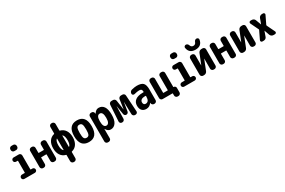

<svg xmlns="http://www.w3.org/2000/svg" viewBox="161 -2356 6178 4161"><g transform="rotate(-30 3250.0 -275.5)"><path d="M247.1 -759.8H293Q316.4 -759.8 333 -742.7Q349.6 -725.6 349.6 -703.1V-686.5Q349.6 -663.1 333 -646.5Q316.4 -629.9 293 -629.9H247.1Q223.6 -629.9 207 -647Q190.4 -664.1 190.4 -686.5V-703.1Q190.4 -726.6 207 -743.2Q223.6 -759.8 247.1 -759.8ZM396.5 -107.4Q418.9 -107.4 434.6 -91.8Q450.2 -76.2 450.2 -52.7Q450.2 -30.3 434.6 -15.1Q418.9 0 396.5 0H133.8Q110.4 0 95.2 -15.6Q80.1 -31.2 80.1 -52.7Q80.1 -76.2 96.2 -91.8Q112.3 -107.4 133.8 -107.4H202.1Q210 -107.4 210 -116.2V-404.3Q210 -413.1 202.1 -413.1H164.1Q140.6 -413.1 125.5 -428.7Q110.4 -444.3 110.4 -466.3Q110.4 -488.3 126 -503.9Q141.6 -519.5 164.1 -519.5H293Q316.4 -519.5 333 -502.9Q349.6 -486.3 349.6 -462.9V-116.2Q349.6 -107.4 358.4 -107.4Z M897.5 -519.5Q920.9 -519.5 937.5 -502.9Q954.1 -486.3 954.1 -462.9V-56.6Q954.1 -33.2 937 -16.6Q919.9 0 897.5 0H873Q849.6 0 833 -17.1Q816.4 -34.2 816.4 -56.6V-215.8Q816.4 -223.6 806.6 -223.6H689.5Q680.7 -223.6 679.7 -215.8V-56.6Q679.7 -33.2 663.1 -16.6Q646.5 0 623 0H602.5Q579.1 0 562.5 -17.1Q545.9 -34.2 545.9 -56.6V-462.9Q545.9 -486.3 563 -502.9Q580.1 -519.5 602.5 -519.5H623Q646.5 -519.5 663.1 -502.9Q679.7 -486.3 679.7 -462.9V-339.8Q679.7 -332 689.5 -332H806.6Q815.4 -332 816.4 -339.8V-462.9Q816.4 -486.3 833 -502.9Q849.6 -519.5 873 -519.5Z M1321.3 -117.2Q1365.2 -153.3 1365.2 -260.3Q1365.2 -367.2 1321.3 -403.3Q1315.4 -407.2 1315.4 -399.4V-121.1Q1315.4 -119.1 1317.4 -117.7Q1319.3 -116.2 1321.3 -117.2ZM1184.6 -121.1V-399.4Q1184.6 -401.4 1182.6 -402.8Q1180.7 -404.3 1178.7 -403.3Q1134.8 -367.2 1134.8 -260.3Q1134.8 -153.3 1178.7 -117.2Q1184.6 -113.3 1184.6 -121.1ZM1323.2 -521.5Q1406.2 -500 1450.7 -432.1Q1495.1 -364.3 1495.1 -260.3Q1495.1 -156.2 1450.7 -87.9Q1406.2 -19.5 1323.2 1Q1315.4 2.9 1315.4 11.7V163.1Q1315.4 186.5 1298.3 203.1Q1281.2 219.7 1257.8 219.7H1242.2Q1218.8 219.7 1201.7 202.6Q1184.6 185.5 1184.6 163.1V11.7Q1184.6 2.9 1176.8 1Q1093.8 -20.5 1049.3 -88.4Q1004.9 -156.2 1004.9 -260.3Q1004.9 -364.3 1049.3 -432.1Q1093.8 -500 1176.8 -521.5Q1184.6 -523.4 1184.6 -532.2V-693.4Q1184.6 -716.8 1201.7 -733.4Q1218.8 -750 1242.2 -750H1257.8Q1281.2 -750 1298.3 -732.9Q1315.4 -715.8 1315.4 -693.4V-532.2Q1315.4 -523.4 1323.2 -521.5Z M1688 -130.4Q1706.1 -96.7 1750 -96.7Q1793.9 -96.7 1812 -130.4Q1830.1 -164.1 1830.1 -260.3Q1830.1 -356.4 1812 -389.6Q1793.9 -422.9 1750 -422.9Q1706.1 -422.9 1688 -389.6Q1669.9 -356.4 1669.9 -260.3Q1669.9 -164.1 1688 -130.4ZM1530.3 -260.3Q1530.3 -530.3 1750 -530.3Q1969.7 -530.3 1969.7 -260.3Q1969.7 9.8 1750 9.8Q1530.3 9.8 1530.3 -260.3Z M2254.9 -110.4Q2290 -110.4 2311.5 -146.5Q2333 -182.6 2333 -259.8Q2333 -410.2 2254.9 -410.2Q2174.8 -410.2 2174.8 -264.6V-254.9Q2174.8 -110.4 2254.9 -110.4ZM2294.9 -530.3Q2377.9 -530.3 2423.8 -463.9Q2469.7 -397.5 2469.7 -259.8Q2469.7 -127 2422.4 -58.6Q2375 9.8 2294.9 9.8Q2224.6 9.8 2179.7 -69.3Q2179.7 -70.3 2177.7 -70.3Q2176.8 -70.3 2176.8 -69.3V163.1Q2176.8 186.5 2159.7 203.1Q2142.6 219.7 2120.1 219.7H2096.7Q2073.2 219.7 2056.6 202.6Q2040 185.5 2040 163.1V-462.9Q2040 -486.3 2057.1 -502.9Q2074.2 -519.5 2096.7 -519.5H2115.2Q2139.6 -519.5 2156.2 -503.4Q2172.9 -487.3 2173.8 -462.9V-451.2Q2173.8 -450.2 2174.8 -450.2Q2176.8 -450.2 2176.8 -451.2Q2206.1 -495.1 2232.9 -512.7Q2259.8 -530.3 2294.9 -530.3Z M2970.7 -56.6Q2972.7 -33.2 2957 -16.6Q2941.4 0 2918 0H2904.3Q2879.9 0 2862.8 -16.6Q2845.7 -33.2 2844.7 -56.6L2836.9 -362.3Q2836.9 -363.3 2835.9 -363.3Q2835 -363.3 2835 -362.3L2800.8 -148.4Q2797.9 -127 2781.7 -113.3Q2765.6 -99.6 2744.6 -99.6Q2723.6 -99.6 2708 -113.3Q2692.4 -127 2689.5 -148.4L2655.3 -362.3Q2655.3 -363.3 2654.3 -363.3Q2653.3 -363.3 2653.3 -362.3L2645.5 -56.6Q2644.5 -32.2 2627.9 -16.1Q2611.3 0 2586.9 0H2576.2Q2552.7 0 2537.6 -17.1Q2522.5 -34.2 2523.4 -56.6L2548.8 -462.9Q2550.8 -487.3 2568.4 -503.4Q2585.9 -519.5 2610.4 -519.5H2649.4Q2674.8 -519.5 2692.4 -503.9Q2710 -488.3 2713.9 -463.9L2748 -230.5Q2748 -229.5 2749 -229Q2750 -228.5 2750 -230.5L2784.2 -463.9Q2788.1 -488.3 2806.6 -503.9Q2825.2 -519.5 2848.6 -519.5H2883.8Q2908.2 -519.5 2926.3 -503.4Q2944.3 -487.3 2945.3 -462.9Z M3315.4 -224.6V-236.3Q3315.4 -245.1 3305.7 -245.1H3290Q3231.4 -245.1 3200.7 -222.2Q3169.9 -199.2 3169.9 -160.2Q3169.9 -128.9 3185.1 -111.8Q3200.2 -94.7 3224.6 -94.7Q3315.4 -94.7 3315.4 -224.6ZM3250 -530.3Q3361.3 -530.3 3405.8 -485.4Q3450.2 -440.4 3450.2 -325.2V-56.6Q3450.2 -33.2 3433.1 -16.6Q3416 0 3392.6 0H3379.9Q3355.5 0 3338.9 -17.1Q3322.3 -34.2 3321.3 -56.6V-64.5Q3321.3 -65.4 3320.3 -65.4Q3318.4 -65.4 3318.4 -64.5Q3269.5 9.8 3184.6 9.8Q3116.2 9.8 3078.1 -32.2Q3040 -74.2 3040 -150.4Q3040 -238.3 3103.5 -286.6Q3167 -335 3290 -335H3305.7Q3314.5 -335 3315.4 -343.8V-344.7Q3315.4 -384.8 3299.3 -401.4Q3283.2 -418 3245.1 -418Q3200.2 -418 3119.1 -397.5Q3099.6 -392.6 3082.5 -404.3Q3065.4 -416 3065.4 -436.5V-438.5Q3065.4 -464.8 3080.6 -484.9Q3095.7 -504.9 3120.1 -510.7Q3199.2 -530.3 3250 -530.3Z M3931.6 -107.4Q3953.1 -107.4 3968.3 -92.8Q3983.4 -78.1 3983.4 -56.6V56.6Q3983.4 80.1 3966.3 97.2Q3949.2 114.3 3925.8 114.3H3904.3Q3880.9 114.3 3863.8 97.2Q3846.7 80.1 3846.7 56.6V8.8Q3846.7 0 3838.9 0H3593.8Q3570.3 0 3553.7 -17.1Q3537.1 -34.2 3537.1 -56.6V-462.9Q3537.1 -486.3 3554.2 -502.9Q3571.3 -519.5 3593.8 -519.5H3614.3Q3637.7 -519.5 3654.3 -502.9Q3670.9 -486.3 3670.9 -462.9V-116.2Q3670.9 -107.4 3678.7 -107.4H3779.3Q3787.1 -107.4 3787.1 -116.2V-462.9Q3787.1 -486.3 3804.2 -502.9Q3821.3 -519.5 3843.8 -519.5H3868.2Q3891.6 -519.5 3908.2 -502.9Q3924.8 -486.3 3924.8 -462.9V-115.2Q3924.8 -107.4 3931.6 -107.4Z M4247.1 -759.8H4293Q4316.4 -759.8 4333 -742.7Q4349.6 -725.6 4349.6 -703.1V-686.5Q4349.6 -663.1 4333 -646.5Q4316.4 -629.9 4293 -629.9H4247.1Q4223.6 -629.9 4207 -647Q4190.4 -664.1 4190.4 -686.5V-703.1Q4190.4 -726.6 4207 -743.2Q4223.6 -759.8 4247.1 -759.8ZM4396.5 -107.4Q4418.9 -107.4 4434.6 -91.8Q4450.2 -76.2 4450.2 -52.7Q4450.2 -30.3 4434.6 -15.1Q4418.9 0 4396.5 0H4133.8Q4110.4 0 4095.2 -15.6Q4080.1 -31.2 4080.1 -52.7Q4080.1 -76.2 4096.2 -91.8Q4112.3 -107.4 4133.8 -107.4H4202.1Q4210 -107.4 4210 -116.2V-404.3Q4210 -413.1 4202.1 -413.1H4164.1Q4140.6 -413.1 4125.5 -428.7Q4110.4 -444.3 4110.4 -466.3Q4110.4 -488.3 4126 -503.9Q4141.6 -519.5 4164.1 -519.5H4293Q4316.4 -519.5 4333 -502.9Q4349.6 -486.3 4349.6 -462.9V-116.2Q4349.6 -107.4 4358.4 -107.4Z M4930.7 -716.8Q4906.2 -569.3 4749.5 -569.8Q4592.8 -570.3 4569.3 -716.8Q4565.4 -738.3 4580.6 -753.9Q4595.7 -769.5 4617.7 -769.5Q4639.6 -769.5 4656.2 -754.9Q4672.9 -740.2 4679.7 -717.8Q4697.3 -665 4749.5 -665Q4801.8 -665 4820.3 -717.8Q4827.1 -740.2 4843.8 -754.9Q4860.4 -769.5 4882.3 -769.5Q4904.3 -769.5 4919.4 -753.9Q4934.6 -738.3 4930.7 -716.8ZM4891.6 -519.5Q4915 -519.5 4932.1 -502.9Q4949.2 -486.3 4949.2 -462.9V-56.6Q4949.2 -33.2 4932.1 -16.6Q4915 0 4891.6 0H4870.1Q4846.7 0 4830.1 -17.1Q4813.5 -34.2 4813.5 -56.6V-304.7Q4813.5 -305.7 4812 -305.7Q4810.5 -305.7 4810.5 -304.7L4710.9 -52.7Q4701.2 -28.3 4680.2 -14.2Q4659.2 0 4632.8 0H4608.4Q4585 0 4567.9 -17.1Q4550.8 -34.2 4550.8 -56.6V-462.9Q4550.8 -486.3 4567.9 -502.9Q4585 -519.5 4608.4 -519.5H4626Q4649.4 -519.5 4666 -502.9Q4682.6 -486.3 4682.6 -462.9V-214.8Q4682.6 -213.9 4683.6 -213.9Q4684.6 -213.9 4684.6 -214.8L4785.2 -466.8Q4794.9 -491.2 4815.9 -505.4Q4836.9 -519.5 4863.3 -519.5Z M5397.5 -519.5Q5420.9 -519.5 5437.5 -502.9Q5454.1 -486.3 5454.1 -462.9V-56.6Q5454.1 -33.2 5437 -16.6Q5419.9 0 5397.5 0H5373Q5349.6 0 5333 -17.1Q5316.4 -34.2 5316.4 -56.6V-215.8Q5316.4 -223.6 5306.6 -223.6H5189.5Q5180.7 -223.6 5179.7 -215.8V-56.6Q5179.7 -33.2 5163.1 -16.6Q5146.5 0 5123 0H5102.5Q5079.1 0 5062.5 -17.1Q5045.9 -34.2 5045.9 -56.6V-462.9Q5045.9 -486.3 5063 -502.9Q5080.1 -519.5 5102.5 -519.5H5123Q5146.5 -519.5 5163.1 -502.9Q5179.7 -486.3 5179.7 -462.9V-339.8Q5179.7 -332 5189.5 -332H5306.6Q5315.4 -332 5316.4 -339.8V-462.9Q5316.4 -486.3 5333 -502.9Q5349.6 -519.5 5373 -519.5Z M5891.6 -519.5Q5915 -519.5 5932.1 -502.9Q5949.2 -486.3 5949.2 -462.9V-56.6Q5949.2 -33.2 5932.1 -16.6Q5915 0 5891.6 0H5870.1Q5846.7 0 5830.1 -17.1Q5813.5 -34.2 5813.5 -56.6V-304.7Q5813.5 -305.7 5812 -305.7Q5810.5 -305.7 5810.5 -304.7L5710.9 -52.7Q5701.2 -28.3 5680.2 -14.2Q5659.2 0 5632.8 0H5608.4Q5585 0 5567.9 -17.1Q5550.8 -34.2 5550.8 -56.6V-462.9Q5550.8 -486.3 5567.9 -502.9Q5585 -519.5 5608.4 -519.5H5626Q5649.4 -519.5 5666 -502.9Q5682.6 -486.3 5682.6 -462.9V-214.8Q5682.6 -213.9 5683.6 -213.9Q5684.6 -213.9 5684.6 -214.8L5785.2 -466.8Q5794.9 -491.2 5815.9 -505.4Q5836.9 -519.5 5863.3 -519.5Z M6438.5 -468.8 6341.8 -267.6Q6338.9 -259.8 6341.8 -252L6438.5 -50.8Q6447.3 -33.2 6436.5 -16.6Q6425.8 0 6406.2 0H6368.2Q6342.8 0 6321.8 -14.6Q6300.8 -29.3 6292 -52.7L6247.1 -178.7Q6247.1 -179.7 6246.1 -179.7Q6245.1 -179.7 6245.1 -178.7L6200.2 -52.7Q6192.4 -28.3 6171.4 -14.2Q6150.4 0 6124 0H6089.8Q6071.3 0 6060.5 -16.6Q6049.8 -33.2 6057.6 -50.8L6154.3 -252Q6158.2 -259.8 6154.3 -267.6L6057.6 -468.8Q6049.8 -486.3 6060.5 -502.9Q6071.3 -519.5 6089.8 -519.5H6123Q6149.4 -519.5 6170.4 -505.4Q6191.4 -491.2 6200.2 -466.8L6249 -335.9Q6249 -335 6250 -335Q6251 -335 6251 -335.9L6299.8 -466.8Q6308.6 -491.2 6330.1 -505.4Q6351.6 -519.5 6377 -519.5H6406.2Q6425.8 -519.5 6436.5 -502.9Q6447.3 -486.3 6438.5 -468.8Z"/></g></svg>

Font: Rounded Mgen+ 2m bold
Style: Bold
Weight: 700
Designer: [Source Han Sans]
Ryoko NISHIZUKA  (kana & ideographs); Paul D. Hunt (Latin, Greek & Cyrillic); Wenlong ZHANG  (bopomofo
Version: Version 1.059.20150602